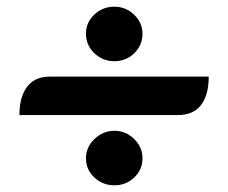

<svg xmlns="http://www.w3.org/2000/svg" viewBox="-20 -579 681 574"><path d="M237 -478Q237 -512 262 -535.5Q287 -559 322 -559Q356 -559 381 -535Q406 -511 406 -478Q406 -444 381.5 -420Q357 -396 322 -396Q287 -396 262 -420Q237 -444 237 -478ZM129 -350H604Q604 -295 581 -265Q558 -235 512 -235H38Q38 -289 61 -319.5Q84 -350 129 -350ZM237 -106Q237 -139 262.5 -163.5Q288 -188 322 -188Q356 -188 381 -163.5Q406 -139 406 -106Q406 -72 381.5 -48.5Q357 -25 322 -25Q287 -25 262 -48.5Q237 -72 237 -106Z"/></svg>

Font: K2D
Style: Bold
Weight: 700
Designer: Katatrad Aksorn Co.,Ltd.
Foundry: Cadson Demak Co.,Ltd.
Version: Version 1.000; ttfautohint (v1.6)